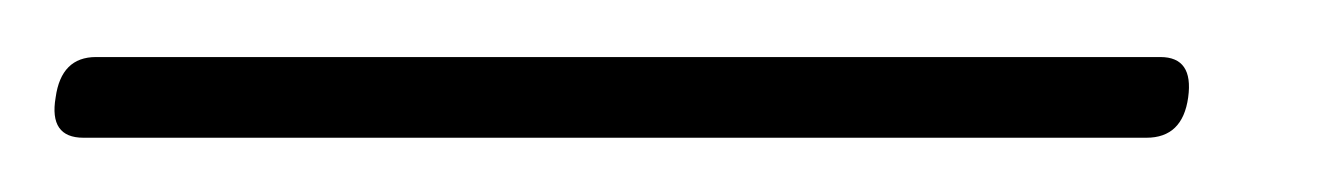

<svg xmlns="http://www.w3.org/2000/svg" viewBox="-61 70 482 69"><path d="M-41 105Q-39 90.5 -26.5 90.5H356Q368 90.5 366 105Q364 119.5 351 119.5H-31Q-43.5 119.5 -41 105Z"/></svg>

Font: Fraunces 72pt Light
Style: Italic
Weight: 300
Italic angle: -16°
Version: Version 1.000;[b76b70a41]